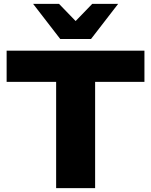

<svg xmlns="http://www.w3.org/2000/svg" viewBox="-20 -965 775 985"><path d="M268 0V-545H14V-705H721V-545H468V0ZM289 -765 150 -945H283L368 -857L453 -945H586L447 -765Z"/></svg>

Font: Nunito Sans 10pt SemiExpanded Black
Style: Regular
Weight: 900
Width: 6
Designer: Vernon Adams
Foundry: Vernon Adams
Version: Version 3.101;gftools[0.9.27]